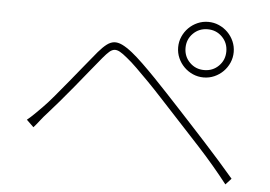

<svg xmlns="http://www.w3.org/2000/svg" viewBox="-48 -765 1096 778"><g transform="rotate(5 500.0 -376.0)"><path d="M656 -588Q656 -565 665 -544.5Q674 -524 689.5 -508.5Q705 -493 725.5 -484Q746 -475 769 -475Q792 -475 812.5 -484Q833 -493 848.5 -508.5Q864 -524 873 -544.5Q882 -565 882 -588Q882 -611 873 -631.5Q864 -652 848.5 -667.5Q833 -683 812.5 -692Q792 -701 769 -701Q746 -701 725.5 -692Q705 -683 689.5 -667.5Q674 -652 665 -631.5Q656 -611 656 -588ZM686 -588Q686 -623 710 -647Q734 -671 769 -671Q804 -671 828 -647Q852 -623 852 -588Q852 -553 828 -529Q804 -505 769 -505Q734 -505 710 -529Q686 -553 686 -588ZM71 -242 100 -214Q110 -225 123.5 -242.5Q137 -260 151 -275Q170 -296 196.5 -327Q223 -358 251 -392Q279 -426 306 -459.5Q333 -493 354 -518Q369 -536 379.5 -545Q390 -554 400 -555Q410 -556 422 -549.5Q434 -543 452 -528Q471 -513 495 -489.5Q519 -466 546 -438.5Q573 -411 601.5 -380Q630 -349 658 -319Q712 -261 775 -192.5Q838 -124 895 -51L918 -76Q890 -109 859 -144Q828 -179 796.5 -213.5Q765 -248 735 -280.5Q705 -313 680 -340Q655 -367 627 -397Q599 -427 571 -456Q543 -485 517 -510Q491 -535 471 -551Q447 -570 429 -578.5Q411 -587 396 -585.5Q381 -584 366 -572.5Q351 -561 333 -540Q312 -515 284.5 -481Q257 -447 229 -413Q201 -379 175 -348Q149 -317 130 -298L101 -269Q88 -256 71 -242Z"/></g></svg>

Font: Spoqa Han Sans Neo Thin
Style: Regular
Weight: 100
Designer: [Spoqa Han Sans Neo] Dong-huui Kim  Younghwa Kang  Yujin Lee  [Noto Sans] Ryoko NISHIZUKA  (kana & ideographs); Paul D. 
Foundry: Spoqa (http://www.spoqa-han-sans.com)
Version: Version 1.100;hotconv 1.0.109;makeotfexe 2.5.65596